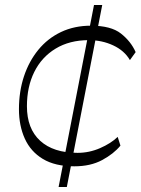

<svg xmlns="http://www.w3.org/2000/svg" viewBox="-20 -750 564 770"><path d="M215 0 357 -730H390L248 0ZM278 -83Q201 -83 152 -112.5Q103 -142 79.5 -194Q56 -246 56 -312Q56 -383 76 -443.5Q96 -504 133.5 -550Q171 -596 224.5 -621.5Q278 -647 345 -647Q425 -647 465 -615.5Q505 -584 524 -541L501 -509Q479 -547 434 -568Q389 -589 336 -589Q259 -589 203 -555Q147 -521 117.5 -461.5Q88 -402 88 -324Q88 -234 141 -185.5Q194 -137 291 -137Q338 -137 381.5 -156Q425 -175 452 -201L463 -166Q436 -133 389.5 -108Q343 -83 278 -83Z"/></svg>

Font: Savate ExtraLight
Style: Italic
Weight: 200
Italic angle: -11°
Designer: Max Esnée
Foundry: Plomb Type
Version: Version 2.000